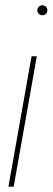

<svg xmlns="http://www.w3.org/2000/svg" viewBox="-20 -710 200 730"><path d="M12 0 100 -496H120L32 0ZM141 -652Q134 -652 128 -657Q122 -662 122 -671Q122 -680 128 -685Q134 -690 141 -690Q148 -690 154 -685Q160 -680 160 -671Q160 -662 154.5 -657Q149 -652 141 -652Z"/></svg>

Font: DM Sans 36pt Thin
Style: Italic
Weight: 250
Italic angle: -10°
Designer: Colophon Foundry, Jonny Pinhorn
Foundry: Colophon Foundry
Version: Version 4.004;gftools[0.9.30]